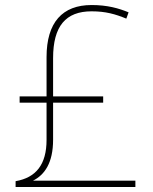

<svg xmlns="http://www.w3.org/2000/svg" viewBox="-20 -743 610 763"><path d="M344 -723C228 -723 165 -654 165 -516V-360H58V-335H165V-187C165 -89 123 -37 42 -23V0H518V-25H111C157 -48 191 -95 191 -188V-335H390V-360H191V-512C191 -639 241 -698 344 -698C400 -698 438 -687 482 -669L491 -694C452 -710 407 -723 344 -723Z"/></svg>

Font: Noto Sans Ethiopic Thin
Style: Regular
Weight: 100
Designer: Monotype Design Team
Foundry: Monotype Imaging Inc.
Version: Version 2.102